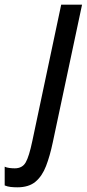

<svg xmlns="http://www.w3.org/2000/svg" viewBox="-148 -559 370 819"><path d="M-74 240Q-89 240 -102.5 238.5Q-116 237 -128 232V152Q-120 156 -108 157.5Q-96 159 -85 159Q-53 159 -38.5 134Q-24 109 -10 42L113 -539H202L77 49Q65 106 48.5 149Q32 192 3.5 216Q-25 240 -74 240Z"/></svg>

Font: Noto Sans ExtraCondensed Medium
Style: Italic
Weight: 500
Width: 2
Italic angle: -12°
Designer: Monotype Design Team
Foundry: Monotype Imaging Inc.
Version: Version 2.013; ttfautohint (v1.8.4.7-5d5b)